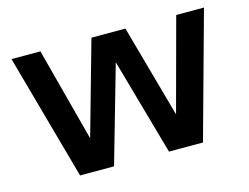

<svg xmlns="http://www.w3.org/2000/svg" viewBox="-80 -676 1044 805"><g transform="rotate(-15 442.0 -273.0)"><path d="M176 0 24.5 -545.5H150L261 -125H253L371.5 -545.5H519L636 -125H626L739.5 -545.5H860L709.5 0H562L439 -435.5H448L323.5 0Z"/></g></svg>

Font: Encode Sans Condensed Thin SemiBold
Style: Regular
Weight: 600
Version: Version 3.002